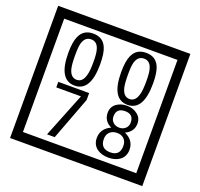

<svg xmlns="http://www.w3.org/2000/svg" viewBox="-170 -1151 1496 1433"><g transform="rotate(20 577.5 -435.0)"><path d="M1103 90H53V-960H1103ZM1028 15V-885H128V15ZM497 -656Q497 -442 371 -442Q244 -442 244 -656Q244 -744 265 -789Q294 -855 371 -855Q448 -855 477 -789Q497 -745 497 -656ZM444 -656Q444 -723 435 -752Q420 -809 371 -809Q322 -809 306 -752Q298 -723 298 -656Q298 -587 306 -553Q322 -488 371 -488Q419 -488 435 -554Q444 -587 444 -656ZM917 -656Q917 -442 791 -442Q664 -442 664 -656Q664 -744 685 -789Q714 -855 791 -855Q868 -855 897 -789Q917 -745 917 -656ZM864 -656Q864 -723 855 -752Q840 -809 791 -809Q742 -809 726 -752Q718 -723 718 -656Q718 -587 726 -553Q742 -488 791 -488Q839 -488 855 -554Q864 -587 864 -656ZM493 -372 364 -30H303L444 -383H248V-427H493ZM921 -132Q921 -79 882 -49Q846 -23 792 -23Q737 -23 701 -49Q661 -79 661 -132Q661 -207 736 -241Q673 -271 673 -337Q673 -384 710 -411Q744 -435 792 -435Q839 -435 872 -410Q910 -383 910 -337Q910 -271 845 -241Q921 -207 921 -132ZM860 -326Q860 -392 792 -392Q723 -392 723 -326Q723 -297 742.5 -279Q762 -261 792 -261Q821 -261 840.5 -279Q860 -297 860 -326ZM868 -143Q868 -178 847.5 -198.5Q827 -219 792 -219Q756 -219 734.5 -198.5Q713 -178 713 -143Q713 -65 792 -65Q868 -65 868 -143Z"/></g></svg>

Font: Unicode BMP Fallback SIL
Style: Regular
Weight: 400
Foundry: NRSI, SIL International
Version: Version 5.1 Based on Unicode 5.1